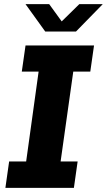

<svg xmlns="http://www.w3.org/2000/svg" viewBox="-20 -905 515 925"><path d="M6 0 24 -127H106L166 -560H85L103 -686H433L415 -560H333L272 -127H354L336 0ZM198 -753 103 -885H217L291 -783H258L362 -885H475L346 -753Z"/></svg>

Font: Chivo Medium
Style: Bold Italic
Weight: 700
Italic angle: -8.05°
Version: Version 2.002